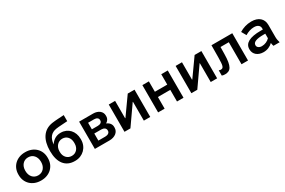

<svg xmlns="http://www.w3.org/2000/svg" viewBox="115 -1950 4699 3170"><g transform="rotate(-30 2464.5 -365.5)"><path d="M319 9H327C487 9 602 -100 602 -253V-267C602 -420 487 -529 327 -529H319C159 -529 44 -420 44 -267V-253C44 -100 159 9 319 9ZM320 -89C235 -89 174 -158 174 -255V-265C174 -362 235 -431 320 -431H326C412 -431 473 -362 473 -265V-255C473 -158 411 -89 326 -89Z M964 9H973C1117 9 1229 -100 1229 -245V-262C1229 -407 1132 -514 995 -514H987C904 -514 837 -469 797 -403C807 -525 863 -592 967 -608C1026 -617 1119 -619 1183 -625V-741C1123 -736 1027 -734 955 -723C779 -696 690 -557 690 -339C690 -115 789 9 964 9ZM961 -90C883 -90 823 -154 823 -242V-260C823 -348 884 -416 964 -416H968C1049 -416 1105 -351 1105 -263V-243C1105 -154 1046 -90 968 -90Z M1349 0H1629C1733 0 1807 -58 1807 -140V-157C1807 -207 1775 -249 1720 -271C1760 -296 1782 -330 1782 -371V-388C1782 -465 1713 -520 1616 -520H1349ZM1468 -305V-430H1583C1631 -430 1662 -407 1662 -372V-363C1662 -328 1631 -305 1582 -305ZM1468 -90V-225H1601C1652 -225 1686 -200 1686 -162V-151C1686 -115 1651 -90 1600 -90Z M1914 0H2027L2278 -359H2283V0H2405V-520H2276L2041 -189H2035V-520H1914Z M2555 0H2679V-222H2915V0H3039V-520H2915V-322H2679V-520H2555Z M3189 0H3302L3553 -359H3558V0H3680V-520H3551L3316 -189H3310V-520H3189Z M3828 9C3935 9 3982 -53 3985 -288L3987 -420H4145V0H4269V-520H3872L3870 -285C3868 -133 3859 -93 3806 -93C3796 -93 3781 -95 3769 -101V-1C3787 6 3805 9 3828 9Z M4563 10C4634 10 4696 -18 4740 -62C4743 -39 4748 -16 4754 0H4872C4862 -34 4854 -71 4854 -107V-342C4854 -459 4771 -531 4639 -531H4633C4550 -531 4470 -505 4406 -465L4457 -375C4509 -408 4572 -428 4626 -428H4629C4698 -428 4737 -394 4737 -344V-321H4695C4486 -321 4381 -263 4381 -152V-145C4381 -53 4455 10 4563 10ZM4588 -90C4536 -90 4501 -117 4501 -154V-158C4501 -213 4565 -241 4702 -241H4737V-154C4701 -115 4646 -90 4588 -90Z"/></g></svg>

Font: Fixel Display SemiBold
Style: Regular
Weight: 600
Designer: AlfaBravo + MacPaw
Foundry: Kyrylo Tkachov, Marchela Mozhyna, Serhii Makarenko, Maria Weinstein, Zakhar Kryvoshyya
Version: Version 1.211